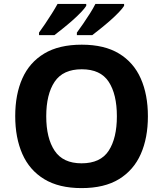

<svg xmlns="http://www.w3.org/2000/svg" viewBox="-20 -954 836 984"><path d="M738 -358Q738 -247 701.5 -164.5Q665 -82 590 -36Q515 10 398 10Q282 10 206.5 -36Q131 -82 94.5 -165Q58 -248 58 -359Q58 -470 94.5 -552Q131 -634 206.5 -679.5Q282 -725 399 -725Q515 -725 590 -679.5Q665 -634 701.5 -551.5Q738 -469 738 -358ZM217 -358Q217 -246 260 -181.5Q303 -117 398 -117Q495 -117 537 -181.5Q579 -246 579 -358Q579 -471 537 -535Q495 -599 399 -599Q303 -599 260 -535Q217 -471 217 -358ZM616 -924Q608 -911 589 -891Q570 -871 545 -849Q520 -827 495.5 -807.5Q471 -788 453 -774H374V-787Q388 -806 406 -832Q424 -858 441 -885Q458 -912 469 -934H616ZM422 -924Q414 -911 395 -891Q376 -871 351 -849Q326 -827 301.5 -807.5Q277 -788 259 -774H180V-787Q194 -806 211.5 -832Q229 -858 246 -885Q263 -912 275 -934H422Z"/></svg>

Font: Noto Sans Sora Sompeng
Style: Bold
Weight: 700
Designer: Monotype Design Team. David Williams.
Foundry: Monotype Imaging Inc.
Version: Version 2.101